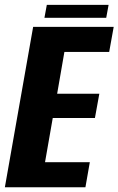

<svg xmlns="http://www.w3.org/2000/svg" viewBox="-50 -788 498 808"><path d="M-29.5 0H309.5L328 -105.5H139.5L172 -291.5H349.5L368 -393.5H190.5L221 -569.5H409.5L428.5 -675H89.5ZM137 -713H397L407 -767.5H147Z"/></svg>

Font: Anybody Condensed
Style: Bold Italic
Weight: 700
Width: 3
Italic angle: -10°
Version: Version 1.113;gftools[0.9.25]